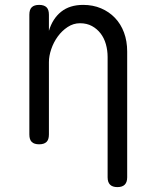

<svg xmlns="http://www.w3.org/2000/svg" viewBox="-20 -580 640 785"><path d="M180 -326V-30Q180 -9 170 0.5Q160 10 140 10Q120 10 110 0.5Q100 -9 100 -30V-520Q100 -541 110 -550.5Q120 -560 140 -560Q160 -560 170 -550.5Q180 -541 180 -520V-454Q195 -504 230 -532Q265 -560 320 -560Q360 -560 393 -546Q426 -532 450 -507Q474 -482 487 -447Q500 -412 500 -369V145Q500 165 490 175Q480 185 460 185Q440 185 430 175Q420 165 420 145V-347Q420 -374 413 -399Q406 -424 391.5 -443Q377 -462 356 -473.5Q335 -485 307 -485Q280 -485 256.5 -469.5Q233 -454 216 -430.5Q199 -407 189.5 -379Q180 -351 180 -326Z"/></svg>

Font: Maple Mono Light
Style: Regular
Weight: 300
Monospace: yes
Designer: subframe7536
Version: Version 7.000